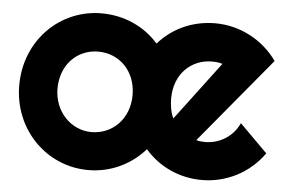

<svg xmlns="http://www.w3.org/2000/svg" viewBox="-44 -604 1013 675"><g transform="rotate(5 462.5 -266.5)"><path d="M909 -429C859 -500 777 -543 690 -543C610 -543 539 -510 490 -454C441 -510 369 -543 289 -543C142 -543 22 -425 22 -266C22 -110 142 10 289 10C369 10 440 -25 489 -81C538 -24 610 10 690 10C777 10 858 -32 908 -103L810 -201C789 -154 742 -124 690 -124C680 -124 669 -125 659 -128ZM422 -266C422 -181 362 -124 289 -124C216 -124 157 -186 157 -266C157 -352 216 -408 289 -408C362 -408 422 -352 422 -266ZM572 -197C562 -215 558 -246 558 -266C558 -353 617 -408 690 -408C703 -408 715 -407 727 -403Z"/></g></svg>

Font: Righteous
Style: Regular
Weight: 400
Designer: Astigmatic (AOETI)
Foundry: Astigmatic (AOETI)
Version: Version 1.000